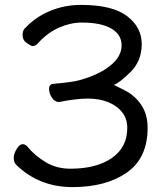

<svg xmlns="http://www.w3.org/2000/svg" viewBox="-20 -739 667 783"><path d="M276 24Q139 24 46 -67Q36 -77 36 -95Q36 -112 48 -131.5Q60 -151 72 -151Q82 -151 90 -143Q122 -104 166.5 -77.5Q211 -51 267 -51Q373 -51 436 -94.5Q499 -138 499 -217Q499 -255 478 -281.5Q457 -308 421 -322.5Q385 -337 338 -337Q291 -337 221 -323Q203 -323 191.5 -341Q180 -359 180 -376Q180 -395 196 -397Q277 -404 304 -412Q384 -434 430 -471.5Q476 -509 476 -554Q476 -598 434 -622.5Q392 -647 314 -647Q268 -647 222 -627Q176 -607 138 -566Q127 -551 112 -551Q108 -551 90 -563Q72 -575 72 -596Q72 -617 85 -627Q127 -671 185.5 -695Q244 -719 311 -719Q438 -719 498 -673.5Q558 -628 558 -559Q558 -490 511.5 -444.5Q465 -399 444 -393L486 -372Q529 -351 555.5 -312Q582 -273 582 -218Q582 -94 497 -35Q412 24 276 24Z"/></svg>

Font: ToneOZ-Pinyin-WenKai-Medium
Style: Medium
Weight: 700
Designer: Fontworks Inc.
Foundry: ToneOZ
Version: Version 0.240331